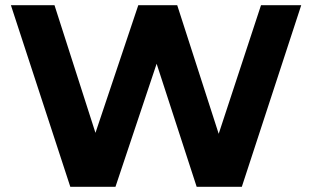

<svg xmlns="http://www.w3.org/2000/svg" viewBox="-20 -720 1203 740"><path d="M251 0 22 -700H190L389 -80H305L513 -700H663L863 -80H782L986 -700H1141L912 0H738L561 -544H607L425 0Z"/></svg>

Font: MOST Montserrat
Style: Bold
Weight: 700
Designer: Julieta Ulanovsky
Foundry: Julieta Ulanovsky
Version: Version 8.000;March 11, 2024;FontCreator 15.0.0.2926 64-bit